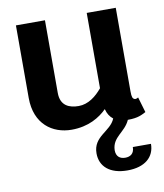

<svg xmlns="http://www.w3.org/2000/svg" viewBox="-82 -568 740 868"><g transform="rotate(-10 287.5 -133.5)"><path d="M391.7 133.3C393.3 72.5 450.8 61.7 474.2 8.3H475C522.5 8.3 540 -3.3 558.3 -12.5L537.5 -83.3C537.5 -83.3 528.3 -76.7 520.8 -79.2C511.7 -82.5 508.3 -90 508.3 -116.7V-500H375V-154.2C347.5 -120.8 310.8 -91.7 266.7 -91.7C224.2 -91.7 183.3 -106.7 183.3 -166.7V-500H50V-166.7C50 -46.7 129.2 8.3 216.7 8.3C294.2 8.3 346.7 -24.2 380 -57.5C385 -36.7 395 -20.8 410 -9.2C387.5 46.7 308.3 54.2 308.3 133.3C308.3 193.3 352.5 233.3 433.3 233.3C514.2 233.3 558.3 193.3 558.3 133.3H475C475 163.3 456.7 175 433.3 175C410 175 391.7 163.3 391.7 133.3Z"/></g></svg>

Font: BoonHome
Style: Bold
Weight: 700
Designer: Sungsit Sawaiwan
Foundry: Sungsit Sawaiwan
Version: Version 0.2